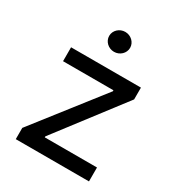

<svg xmlns="http://www.w3.org/2000/svg" viewBox="-179 -864 901 977"><g transform="rotate(30 272.0 -375.5)"><path d="M60.7 0H490.8V-81.7H183.9V-87.4L481.2 -476.2V-545.5H70.7V-463.8H366.8V-458.1L60.7 -66.1ZM209.5 -693.2C209.5 -660.9 237.2 -634.6 271 -634.6C304.7 -634.6 332.4 -660.9 332.4 -693.2C332.4 -725.1 304.7 -751.4 271 -751.4C237.2 -751.4 209.5 -725.1 209.5 -693.2Z"/></g></svg>

Font: GiG Sans Text
Style: Regular
Weight: 400
Designer: Andreas Faust
Version: Version 1.100;FEAKit 1.0